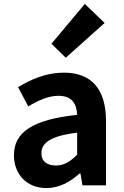

<svg xmlns="http://www.w3.org/2000/svg" viewBox="-20 -944 631 978"><path d="M216 14C281 14 337 -17 385 -60H390L400 0H520V-327C520 -489 447 -574 305 -574C217 -574 137 -540 72 -500L124 -402C176 -433 226 -456 278 -456C347 -456 371 -414 373 -359C148 -335 51 -272 51 -153C51 -57 116 14 216 14ZM265 -101C222 -101 191 -120 191 -164C191 -215 236 -252 373 -268V-156C338 -121 307 -101 265 -101ZM315 -650 513 -827 412 -924 242 -721Z"/></svg>

Font: Noto Sans CJK TC
Style: Bold
Weight: 700
Designer: Ryoko NISHIZUKA 西塚涼子 (kana, bopomofo & ideographs); Paul D. Hunt (Latin, Greek & Cyrillic); Sandoll Communications 산돌커뮤니
Foundry: Adobe
Version: Version 2.004;hotconv 1.0.118;makeotfexe 2.5.65603